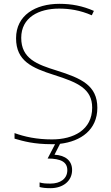

<svg xmlns="http://www.w3.org/2000/svg" viewBox="-20 -744 583 1004"><path d="M357 145C357 97 323 68 265 65L294 8C404 -5 489 -66 489 -180C489 -298 404 -335 277 -375C174 -407 91 -437 91 -546C91 -653 183 -699 289 -699C342 -699 398 -691 460 -664L471 -687C412 -713 354 -724 291 -724C165 -724 64 -664 64 -544C64 -425 147 -389 263 -352C386 -313 462 -280 462 -181C462 -65 365 -15 252 -15C171 -15 109 -29 56 -48V-19C104 -5 158 10 250 10C256 10 262 10 268 10L229 85C300 85 332 104 332 146C332 191 295 216 244 216C219 216 204 215 187 210V234C202 238 219 240 244 240C309 240 357 203 357 145Z"/></svg>

Font: Noto Sans Lao Thin
Style: Regular
Weight: 100
Designer: Monotype Design Team
Foundry: Monotype Imaging Inc.
Version: Version 2.003